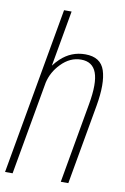

<svg xmlns="http://www.w3.org/2000/svg" viewBox="-104 -837 579 889"><g transform="rotate(10 185.0 -392.5)"><path d="M-15.5 0 123.5 -785H159L112.5 -522.5Q125 -539.5 141.5 -555Q190.5 -601 256.5 -601Q329 -601 348.2 -542.2Q367.5 -483.5 348.5 -375.5L282 0H246.5L313 -377Q331 -478 313.2 -525.8Q295.5 -573.5 241.5 -573.5Q189.5 -573.5 148 -530.5Q109.5 -491 98 -440L20 0Z"/></g></svg>

Font: Anybody ExtraLight
Style: Italic
Weight: 200
Italic angle: -10°
Designer: Tyler Finck
Foundry: Etcetera Type Company
Version: Version 1.010; ttfautohint (v1.8.3) -l 8 -r 50 -G 200 -x 14 